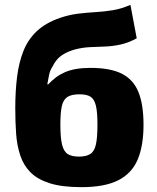

<svg xmlns="http://www.w3.org/2000/svg" viewBox="-20 -760 646 792"><path d="M316 12Q236 12 185.5 -4Q135 -20 106 -49Q77 -78 63.5 -119Q50 -160 46.5 -208.5Q43 -257 43 -313Q43 -384 50.5 -443.5Q58 -503 77 -550.5Q96 -598 132.5 -632Q169 -666 227 -686Q265 -699 301.5 -703.5Q338 -708 374 -710Q410 -712 446 -718Q482 -724 518 -740L544 -602Q509 -583 476 -576Q443 -569 412 -568Q381 -567 350.5 -565.5Q320 -564 289 -556Q262 -548 244 -537.5Q226 -527 215 -514Q204 -501 197 -486Q186 -469 182.5 -451Q179 -433 175 -412H179Q194 -428 210.5 -440.5Q227 -453 247.5 -462Q268 -471 294.5 -475.5Q321 -480 353 -480Q435 -480 482.5 -456Q530 -432 551 -380.5Q572 -329 572 -245Q572 -159 548 -102Q524 -45 468 -16.5Q412 12 316 12ZM306 -114Q335 -114 352 -124.5Q369 -135 375.5 -163.5Q382 -192 382 -246Q382 -298 375.5 -324.5Q369 -351 353.5 -361Q338 -371 308 -371Q275 -371 258 -360Q241 -349 235 -322Q229 -295 229 -246Q229 -192 236 -163.5Q243 -135 259.5 -124.5Q276 -114 306 -114Z"/></svg>

Font: Exo 2 ExtraBold
Style: Regular
Weight: 800
Designer: Natanael Gama
Foundry: Natanael Gama
Version: Version 2.010